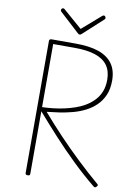

<svg xmlns="http://www.w3.org/2000/svg" viewBox="-136 -1443 1103 1544"><g transform="rotate(10 415.5 -671.0)"><path d="M202 14Q191 14 187 10Q183 6 183 -3V-1080Q183 -1088 188 -1092Q193 -1096 203 -1096H400Q513 -1096 587.5 -1070Q662 -1044 700.5 -990.5Q739 -937 739 -853Q739 -785 717.5 -735Q696 -685 659 -649Q622 -613 575 -589Q528 -565 474 -550.5Q420 -536 366.5 -528Q313 -520 264 -515Q337 -430 419.5 -343Q502 -256 589.5 -173Q677 -90 766 -14Q773 -9 771.5 -4Q770 1 763 9Q756 16 750 15.5Q744 15 738 9Q646 -66 556.5 -152.5Q467 -239 383 -330.5Q299 -422 221 -512V-3Q221 6 217.5 10Q214 14 202 14ZM221 -546Q263 -547 308.5 -552Q354 -557 400 -567Q446 -577 490 -592.5Q534 -608 571.5 -631Q609 -654 638 -685.5Q667 -717 683 -758Q699 -799 699 -853Q699 -924 666 -970Q633 -1016 566 -1038.5Q499 -1061 398 -1061H221ZM583 -1358Q589 -1358 594 -1352.5Q599 -1347 599 -1339Q599 -1336 598 -1333.5Q597 -1331 594 -1328L433 -1181Q428 -1176 424.5 -1174.5Q421 -1173 417 -1173Q413 -1173 409.5 -1174.5Q406 -1176 401 -1181L240 -1329Q238 -1332 236.5 -1335Q235 -1338 235 -1340Q235 -1348 240 -1353Q245 -1358 251 -1358Q256 -1358 258.5 -1356Q261 -1354 264 -1352L417 -1219L570 -1352Q573 -1354 576 -1356Q579 -1358 583 -1358Z"/></g></svg>

Font: Playwrite FR Moderne Thin
Style: Regular
Weight: 250
Version: Version 1.002